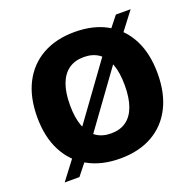

<svg xmlns="http://www.w3.org/2000/svg" viewBox="-125 -811 986 970"><g transform="rotate(-20 368.5 -326.5)"><path d="M252.4 -113.4 203.4 -154 471.8 -523.6 522.6 -485.8ZM62.2 27.4 186 -135.4 238.6 -94.8 141.6 27.4ZM547.8 -514.6 495.2 -554.8 595.4 -681.2H674.8ZM368.6 -670Q469.2 -670 541.6 -629.4Q614 -588.8 653 -512.8Q692 -436.8 692 -330Q692 -223.2 653 -147.2Q614 -71.2 541.6 -30.6Q469.2 10 368.6 10Q268.6 10 195.9 -30.6Q123.2 -71.2 83.9 -147.2Q44.6 -223.2 44.6 -330Q44.6 -436.8 83.9 -512.8Q123.2 -588.8 195.9 -629.4Q268.6 -670 368.6 -670ZM368.6 -535Q321 -535 288.1 -511.9Q255.2 -488.8 238.1 -443.4Q221 -398 221 -330Q221 -262.6 238.1 -216.9Q255.2 -171.2 288.1 -148.1Q321 -125 368.6 -125Q416.6 -125 449.3 -148.1Q482 -171.2 498.8 -216.9Q515.6 -262.6 515.6 -330Q515.6 -398 498.8 -443.4Q482 -488.8 449.3 -511.9Q416.6 -535 368.6 -535Z"/></g></svg>

Font: Work Sans
Style: Regular
Weight: 400
Designer: Wei Huang
Foundry: Wei Huang
Version: Version 2.006; ttfautohint (v1.8.1.43-b0c9)